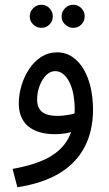

<svg xmlns="http://www.w3.org/2000/svg" viewBox="-20 -557 458 807"><path d="M53 230 33 153Q99 141 148 122Q197 103 229.5 73Q262 43 278 1Q294 -41 294 -96Q294 -128 289 -157Q284 -186 273 -209Q262 -232 246.5 -245Q231 -258 212 -258Q191 -258 174 -241Q157 -224 146.5 -196.5Q136 -169 136 -138Q136 -115 145.5 -99.5Q155 -84 174 -77Q193 -70 221 -70Q247 -70 273 -75Q299 -80 318 -90L322 -23Q300 -6 270.5 0.5Q241 7 212 7Q173 7 144.5 -2Q116 -11 97 -27.5Q78 -44 68.5 -68Q59 -92 59 -121Q59 -160 70.5 -198Q82 -236 103 -267.5Q124 -299 153.5 -318Q183 -337 219 -337Q257 -337 285.5 -317Q314 -297 333 -263.5Q352 -230 361.5 -187Q371 -144 371 -97Q371 -6 335 62Q299 130 228.5 172Q158 214 53 230ZM288 -440Q268 -440 253.5 -454Q239 -468 239 -488Q239 -508 253.5 -522.5Q268 -537 288 -537Q308 -537 322 -522.5Q336 -508 336 -488Q336 -468 322 -454Q308 -440 288 -440ZM154 -440Q134 -440 119.5 -454Q105 -468 105 -488Q105 -508 119.5 -522.5Q134 -537 154 -537Q174 -537 188 -522.5Q202 -508 202 -488Q202 -468 188 -454Q174 -440 154 -440Z"/></svg>

Font: Noto Sans Arabic SemiCondensed
Style: Regular
Weight: 400
Width: 4
Designer: Monotype Design Team, Nadine Chahine, Nizar Qandah and Khaled Hosny
Foundry: Monotype Imaging Inc.
Version: Version 2.012